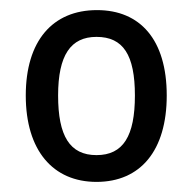

<svg xmlns="http://www.w3.org/2000/svg" viewBox="-20 -742 381 380"><path d="M310 -553C310 -664 257 -722 172 -722C84 -722 31 -661 31 -553C31 -444 85 -382 171 -382C258 -382 310 -444 310 -553ZM95 -553C95 -633 120 -669 171 -669C224 -669 247 -633 247 -553C247 -473 224 -435 171 -435C118 -435 95 -473 95 -553Z"/></svg>

Font: Noto Sans Oriya Cond
Style: Regular
Weight: 400
Width: 3
Designer: Amélie Bonet and Sol Matas
Foundry: Google LLC
Version: Version 2.006